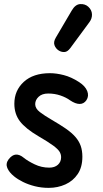

<svg xmlns="http://www.w3.org/2000/svg" viewBox="-20 -900 497 930"><path d="M216 10Q180.5 10 148.8 2Q117 -6 91.2 -18.8Q65.5 -31.5 48 -46Q24.5 -65 15.5 -86.2Q6.5 -107.5 21.5 -128Q38.5 -150 56.8 -151.2Q75 -152.5 95.5 -135.5Q114.5 -120 147.8 -104Q181 -88 218.5 -88Q245 -88 260.5 -102Q276 -116 276 -138.5Q276 -152.5 268.5 -165Q261 -177.5 237.8 -194.8Q214.5 -212 166.5 -240Q103.5 -277 76.5 -312.5Q49.5 -348 49.5 -397.5Q49.5 -461.5 95.2 -503.5Q141 -545.5 222 -545.5Q253 -545.5 289 -536.2Q325 -527 363 -502.5Q393 -483 402.5 -459Q412 -435 398.5 -414.5Q386 -396.5 365.8 -396.5Q345.5 -396.5 319.5 -414Q300.5 -428 272.8 -437.5Q245 -447 213.5 -447Q183.5 -447 167 -431.2Q150.5 -415.5 150.5 -395.5Q150.5 -374.5 173 -357.2Q195.5 -340 230 -320Q270.5 -296.5 299 -276.8Q327.5 -257 345 -237Q362.5 -217 370.8 -193.8Q379 -170.5 379 -141Q379 -90.5 356.5 -57Q334 -23.5 296.8 -6.8Q259.5 10 216 10ZM265 -655Q250 -664.5 244 -680.8Q238 -697 250.5 -718L327.5 -849Q345 -879 368.5 -880.2Q392 -881.5 407.5 -867.5Q424.5 -852 425.5 -831.2Q426.5 -810.5 413 -792.5L320.5 -667Q307 -649 292.8 -648Q278.5 -647 265 -655Z"/></svg>

Font: Edu SA Hand Medium
Style: Regular
Weight: 500
Designer: Tina and Corey Anderson, Eben Sorkin, Mirko Velimirovic
Foundry: Google for Education
Version: Version 2.000